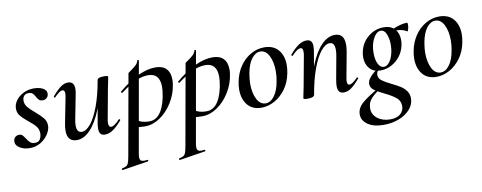

<svg xmlns="http://www.w3.org/2000/svg" viewBox="-63 -764 3371 1344"><g transform="rotate(-10 1622.0 -92.0)"><path d="M6 -51Q6 -72 18 -83Q30 -94 47 -94Q61 -94 69.5 -86Q78 -78 89 -61Q101 -41 113.5 -30Q126 -19 147 -19Q168 -19 179 -30.5Q190 -42 194 -66Q195 -70 195 -78Q195 -108 177.5 -129.5Q160 -151 126 -177Q91 -206 74 -227Q57 -248 57 -278Q57 -308 76.5 -335Q96 -362 129.5 -379Q163 -396 202 -396Q243 -396 268.5 -382Q294 -368 294 -345Q294 -325 281.5 -314Q269 -303 254 -303Q236 -303 227 -311Q218 -319 209 -336Q200 -353 190.5 -361.5Q181 -370 162 -370Q141 -370 130 -357Q119 -344 119 -324Q119 -298 136 -277Q153 -256 186 -229Q222 -198 240 -175.5Q258 -153 258 -122Q258 -94 238 -62.5Q218 -31 183.5 -10Q149 11 106 11Q65 11 35.5 -7Q6 -25 6 -51Z M372 -65Q372 -89 378 -119L413 -297Q416 -312 416 -322Q416 -348 399 -348Q389 -348 375 -338Q361 -328 342 -309Q340 -307 338 -307Q335 -307 333 -310.5Q331 -314 334 -317Q369 -358 394.5 -376.5Q420 -395 447 -395Q491 -395 491 -342Q491 -324 485 -297L454 -138Q448 -110 448 -90Q448 -38 484 -38Q515 -38 547.5 -78Q580 -118 608.5 -194.5Q637 -271 655 -376L671 -375Q651 -258 616 -170Q581 -82 535.5 -34.5Q490 13 440 13Q372 13 372 -65ZM599 -41Q599 -60 603 -80L655 -376Q658 -394 702 -394Q732 -394 732 -387L728 -365Q718 -318 717 -312L676 -89Q674 -80 674 -66Q674 -37 692 -37Q714 -37 753 -79Q754 -80 756 -80Q759 -80 761.5 -76.5Q764 -73 761 -70Q726 -29 697.5 -10Q669 9 641 9Q619 9 609 -3Q599 -15 599 -41Z M717 263Q738 259 748 252.5Q758 246 763 232Q768 218 774 185L876 -386Q876 -388 896 -401.5Q916 -415 932 -429.5Q948 -444 952 -462Q953 -466 958.5 -465Q964 -464 963 -460L850 178Q847 196 847 207Q847 223 854.5 230Q862 237 879 237Q883 237 901 235Q905 234 906 239.5Q907 245 903 246L719 275Q716 276 714.5 270Q713 264 717 263ZM840 -8 850 -67Q875 -49 901 -38.5Q927 -28 962 -28Q1015 -28 1047 -80.5Q1079 -133 1089 -220Q1091 -242 1091 -251Q1091 -348 1008 -348Q965 -348 919 -326.5Q873 -305 811 -259Q810 -258 808 -258Q804 -258 802 -262Q800 -266 803 -268Q951 -393 1068 -393Q1118 -393 1144.5 -366Q1171 -339 1171 -288Q1171 -271 1168 -253Q1158 -186 1121.5 -127.5Q1085 -69 1033.5 -34Q982 1 928 1Q883 1 840 -8Z M1123 263Q1144 259 1154 252.5Q1164 246 1169 232Q1174 218 1180 185L1282 -386Q1282 -388 1302 -401.5Q1322 -415 1338 -429.5Q1354 -444 1358 -462Q1359 -466 1364.5 -465Q1370 -464 1369 -460L1256 178Q1253 196 1253 207Q1253 223 1260.5 230Q1268 237 1285 237Q1289 237 1307 235Q1311 234 1312 239.5Q1313 245 1309 246L1125 275Q1122 276 1120.5 270Q1119 264 1123 263ZM1246 -8 1256 -67Q1281 -49 1307 -38.5Q1333 -28 1368 -28Q1421 -28 1453 -80.5Q1485 -133 1495 -220Q1497 -242 1497 -251Q1497 -348 1414 -348Q1371 -348 1325 -326.5Q1279 -305 1217 -259Q1216 -258 1214 -258Q1210 -258 1208 -262Q1206 -266 1209 -268Q1357 -393 1474 -393Q1524 -393 1550.5 -366Q1577 -339 1577 -288Q1577 -271 1574 -253Q1564 -186 1527.5 -127.5Q1491 -69 1439.5 -34Q1388 1 1334 1Q1289 1 1246 -8Z M1619 -138Q1619 -165 1625 -193Q1636 -252 1667.5 -299Q1699 -346 1745 -372.5Q1791 -399 1842 -399Q1907 -399 1942 -358Q1977 -317 1977 -250Q1977 -223 1971 -193Q1959 -129 1924.5 -82Q1890 -35 1844.5 -10.5Q1799 14 1752 14Q1688 14 1653.5 -28Q1619 -70 1619 -138ZM1887 -149Q1894 -183 1894 -221Q1894 -287 1871.5 -331Q1849 -375 1810 -375Q1776 -375 1748.5 -339Q1721 -303 1709 -236Q1702 -194 1702 -165Q1702 -98 1724.5 -54.5Q1747 -11 1786 -11Q1821 -11 1848.5 -48Q1876 -85 1887 -149Z M2295 -43Q2295 -59 2300 -89L2329 -248Q2334 -272 2334 -296Q2334 -348 2299 -348Q2268 -348 2235.5 -308Q2203 -268 2175 -191.5Q2147 -115 2129 -10L2113 -11Q2132 -128 2167 -216Q2202 -304 2247.5 -351.5Q2293 -399 2344 -399Q2411 -399 2411 -318Q2411 -299 2406 -267L2373 -89Q2370 -74 2370 -63Q2370 -38 2387 -38Q2405 -38 2444 -77Q2446 -79 2447 -79Q2450 -79 2452.5 -75.5Q2455 -72 2452 -69Q2418 -29 2392 -10Q2366 9 2338 9Q2316 9 2305.5 -4Q2295 -17 2295 -43ZM2051 1 2055 -21Q2065 -68 2066 -74L2107 -297Q2109 -306 2109 -321Q2109 -349 2092 -349Q2069 -349 2030 -307Q2029 -306 2027 -306Q2024 -306 2021.5 -309.5Q2019 -313 2022 -316Q2057 -357 2085.5 -376Q2114 -395 2142 -395Q2164 -395 2174 -383Q2184 -371 2184 -346Q2184 -326 2180 -306L2129 -10Q2124 8 2081 8Q2051 8 2051 1Z M2420 180Q2420 135 2462 99Q2504 63 2587 18L2594 26Q2550 54 2524.5 82Q2499 110 2499 152Q2499 195 2535 223Q2571 251 2625 251Q2674 251 2698.5 228.5Q2723 206 2723 173Q2723 136 2695 113Q2667 90 2613 64Q2567 42 2544.5 24.5Q2522 7 2522 -18Q2522 -43 2543 -66.5Q2564 -90 2607 -123L2615 -116Q2604 -110 2596.5 -97Q2589 -84 2589 -70Q2589 -47 2610.5 -30.5Q2632 -14 2675 7Q2714 26 2737 40.5Q2760 55 2776.5 77.5Q2793 100 2793 130Q2793 173 2763 207.5Q2733 242 2683 261.5Q2633 281 2575 281Q2503 281 2461.5 252.5Q2420 224 2420 180ZM2513 -210Q2513 -230 2517 -246Q2529 -309 2578 -350.5Q2627 -392 2690 -392Q2741 -392 2768.5 -362Q2796 -332 2796 -284Q2796 -263 2792 -246Q2783 -202 2756.5 -168.5Q2730 -135 2693.5 -116.5Q2657 -98 2619 -98Q2568 -98 2540.5 -129.5Q2513 -161 2513 -210ZM2717 -231Q2719 -251 2719 -263Q2719 -307 2705.5 -339.5Q2692 -372 2665 -372Q2640 -372 2619 -339.5Q2598 -307 2592 -259Q2590 -247 2590 -224Q2590 -178 2605 -148.5Q2620 -119 2645 -119Q2670 -119 2690 -149.5Q2710 -180 2717 -231ZM2857 -395Q2862 -395 2862 -381Q2862 -366 2857.5 -349.5Q2853 -333 2849 -335Q2818 -355 2776 -355Q2750 -355 2727 -346L2726 -353Q2756 -372 2792.5 -383.5Q2829 -395 2857 -395Z M2863 -138Q2863 -165 2869 -193Q2880 -252 2911.5 -299Q2943 -346 2989 -372.5Q3035 -399 3086 -399Q3151 -399 3186 -358Q3221 -317 3221 -250Q3221 -223 3215 -193Q3203 -129 3168.5 -82Q3134 -35 3088.5 -10.5Q3043 14 2996 14Q2932 14 2897.5 -28Q2863 -70 2863 -138ZM3131 -149Q3138 -183 3138 -221Q3138 -287 3115.5 -331Q3093 -375 3054 -375Q3020 -375 2992.5 -339Q2965 -303 2953 -236Q2946 -194 2946 -165Q2946 -98 2968.5 -54.5Q2991 -11 3030 -11Q3065 -11 3092.5 -48Q3120 -85 3131 -149Z"/></g></svg>

Font: Cormorant Garamond SemiBold
Style: Italic
Weight: 600
Italic angle: -10°
Designer: Christian Thalmann (Catharsis Fonts)
Foundry: Catharsis Fonts
Version: Version 4.000